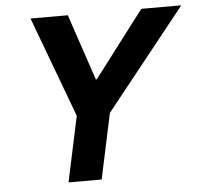

<svg xmlns="http://www.w3.org/2000/svg" viewBox="-49 -719 807 770"><g transform="rotate(-5 354.0 -334.0)"><path d="M196.1 0 252.3 -263.3 101.5 -668H251.7L341.1 -402.1H345.1L547.5 -668H708.5L385.7 -263.3L329.5 0Z"/></g></svg>

Font: Atkinson Hyperlegible Mono ExtraLight
Style: Italic
Weight: 200
Italic angle: -12°
Monospace: yes
Designer: Elliott Scott, Megan Eiswerth, Linus Boman, Theodore Petrosky, Letters from Sweden
Foundry: Applied Design Works, Letters from Sweden
Version: Version 2.001